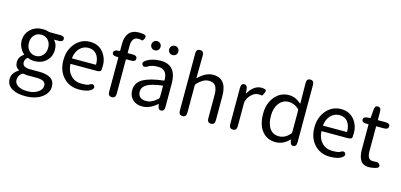

<svg xmlns="http://www.w3.org/2000/svg" viewBox="-85 -1397 4663 2235"><g transform="rotate(15 2246.5 -279.5)"><path d="M275 250Q173 250 112 211.5Q51 173 51 103Q51 33 120 -12Q131 -19 131 -21Q131 -23 121 -29Q81 -52 81 -110.5Q81 -169 131 -205Q142 -213 142 -215Q142 -217 131 -226Q112 -241 93 -277Q71 -318 71 -363Q71 -450 132 -505Q190 -557 275 -557Q313 -557 331 -550Q351 -543 372 -543H488Q540 -543 540 -508Q540 -473 488 -473H434Q429 -473 433 -470Q473 -431 473 -361Q473 -276 415 -223Q360 -172 275 -172Q232 -172 203 -186Q194 -191 186 -184Q159 -161 159 -126Q159 -67 254 -67H360Q550 -67 550 62Q550 140 476 194Q398 250 275 250ZM414 153Q461 121 461 76Q461 40 433.5 24.5Q406 9 350 9H256Q222 9 200 4Q186 0 174 8Q131 39 131 92Q131 136 173 162Q215 188 289 188Q363 188 414 153ZM193 -457Q159 -421 159 -363Q159 -305 192.5 -269.5Q226 -234 274.5 -234Q323 -234 357 -269.5Q391 -305 391 -363Q391 -421 357.5 -455.5Q324 -490 274.5 -490Q225 -490 193 -457Z M859 13Q747 13 675 -62Q599 -141 599 -269.5Q599 -398 674 -480Q745 -557 845.5 -557Q946 -557 1003 -488.5Q1060 -420 1060 -329Q1060 -302 1058 -276Q1056 -250 1005 -250H695Q690 -250 690 -245Q694 -163 743.5 -111.5Q793 -60 870 -60Q942 -60 960 -72Q1003 -101 1022 -73Q1041 -44 997 -16Q952 13 859 13ZM690 -321Q689 -316 694 -316H975Q980 -316 980 -321Q980 -397 944.5 -440.5Q909 -484 845 -484Q785 -484 742 -440Q697 -393 690 -321Z M1255 0Q1209 0 1209 -52V-464Q1209 -469 1204 -469H1186Q1135 -469 1134 -503Q1133 -538 1184 -541L1203 -543Q1209 -543 1209 -549V-630Q1209 -715 1248.5 -762Q1288 -809 1367 -809Q1417 -809 1439.5 -799Q1462 -789 1448 -757Q1433 -724 1420 -730Q1407 -736 1377 -736Q1300 -736 1300 -629V-548Q1300 -543 1305 -543H1363Q1415 -543 1415 -506Q1415 -469 1363 -469H1305Q1300 -469 1300 -464V-52Q1300 0 1255 0Z M1622 13Q1552 13 1507.5 -28Q1463 -69 1463 -141Q1463 -229 1542.5 -276.5Q1622 -324 1791 -343Q1797 -344 1797 -351Q1797 -481 1685 -481Q1608 -481 1568 -454Q1524 -425 1504 -455Q1484 -485 1528 -513Q1597 -557 1700 -557Q1796 -557 1844 -496Q1888 -439 1888 -334V-51Q1888 0 1851 2Q1814 5 1807 -46L1806 -58Q1805 -65 1803.5 -65Q1802 -65 1789 -54Q1708 13 1622 13ZM1648 -60Q1686 -60 1700 -67Q1723 -78 1746 -90Q1755 -95 1786 -122Q1797 -132 1797 -147V-279Q1797 -284 1792 -283Q1664 -268 1606 -234Q1552 -202 1552 -147Q1552 -103 1580 -80Q1605 -60 1648 -60ZM1596.5 -656Q1573 -656 1557 -672Q1541 -688 1541 -711.5Q1541 -735 1557 -751Q1573 -767 1596.5 -767Q1620 -767 1636 -751Q1652 -735 1652 -711.5Q1652 -688 1636 -672Q1620 -656 1596.5 -656ZM1811 -656Q1787 -656 1771.5 -672Q1756 -688 1756 -711.5Q1756 -735 1771.5 -751Q1787 -767 1811 -767Q1835 -767 1850.5 -751Q1866 -735 1866 -711.5Q1866 -688 1850.5 -672Q1835 -656 1811 -656Z M2107 0Q2061 0 2061 -52V-744Q2061 -796 2106 -796Q2152 -796 2152 -744L2149 -471Q2149 -466 2153 -470Q2240 -557 2329 -557Q2495 -557 2495 -344V-52Q2495 0 2450 0Q2404 0 2404 -52V-332Q2404 -408 2379.5 -442.5Q2355 -477 2301 -477Q2261 -477 2226 -456Q2197 -439 2163 -405Q2152 -394 2152 -379V-52Q2152 0 2107 0Z M2714 0Q2668 0 2668 -52V-492Q2668 -543 2705 -545Q2743 -546 2747 -495L2751 -450Q2751 -444 2752.5 -444Q2754 -444 2760 -454Q2783 -497 2823 -527Q2863 -557 2908 -557Q2943 -557 2959.5 -548.5Q2976 -540 2959 -504Q2943 -467 2934.5 -470.5Q2926 -474 2896 -474Q2858 -474 2824 -446Q2784 -414 2767 -369Q2759 -349 2759 -328V-52Q2759 0 2714 0Z M3230 13Q3127 13 3066.5 -62Q3006 -137 3006 -271Q3006 -399 3077 -480Q3144 -557 3241 -557Q3286 -557 3324 -540Q3354 -526 3390 -496Q3394 -493 3394 -498L3391 -743Q3390 -795 3435 -796Q3480 -796 3480 -744V-51Q3480 0 3443 2Q3407 5 3400 -46L3399 -57Q3398 -64 3396.5 -64Q3395 -64 3384 -53Q3316 13 3230 13ZM3379 -126Q3390 -138 3390 -154V-408Q3390 -423 3379 -433Q3325 -480 3257.5 -480Q3190 -480 3145 -422Q3100 -364 3100 -272Q3100 -173 3139 -118Q3178 -63 3249.5 -63Q3321 -63 3379 -126Z M3884 13Q3772 13 3700 -62Q3624 -141 3624 -269.5Q3624 -398 3699 -480Q3770 -557 3870.5 -557Q3971 -557 4028 -488.5Q4085 -420 4085 -329Q4085 -302 4083 -276Q4081 -250 4030 -250H3720Q3715 -250 3715 -245Q3719 -163 3768.5 -111.5Q3818 -60 3895 -60Q3967 -60 3985 -72Q4028 -101 4047 -73Q4066 -44 4022 -16Q3977 13 3884 13ZM3715 -321Q3714 -316 3719 -316H4000Q4005 -316 4005 -321Q4005 -397 3969.5 -440.5Q3934 -484 3870 -484Q3810 -484 3767 -440Q3722 -393 3715 -321Z M4408 7Q4379 13 4350 13Q4224 13 4224 -168V-464Q4224 -469 4219 -469H4195Q4143 -469 4142 -503Q4141 -538 4192 -541L4221 -543Q4228 -543 4228 -550L4236 -647Q4239 -699 4277 -697Q4315 -696 4315 -645V-548Q4315 -543 4320 -543H4410Q4462 -543 4462 -506Q4462 -469 4410 -469H4320Q4315 -469 4315 -464V-166Q4315 -113 4334 -87Q4353 -61 4409 -68Q4457 -74 4469 -41Q4481 -8 4428 3Z"/></g></svg>

Font: Resource Han Rounded HK
Style: Regular
Weight: 400
Designer: Cyano Hao (round all glyphs); Ryoko NISHIZUKA  (kana, bopomofo & ideographs); Paul D. Hunt (Latin, Greek & Cyrillic); Sa
Foundry: Cyano Hao
Version: 0.990